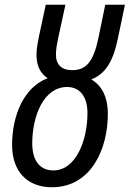

<svg xmlns="http://www.w3.org/2000/svg" viewBox="-20 -780 547 810"><path d="M199 10C366 10 435 -154 435 -299C435 -371 409 -420 365 -445C425 -468 457 -521 477 -616L507 -760H424L395 -619C375 -523 345 -484 285 -484C240 -484 216 -507 216 -550C216 -572 220 -593 226 -622L256 -760H173L144 -625C138 -594 134 -573 134 -548C134 -500 152 -469 181 -450C82 -413 31 -295 31 -168C31 -57 95 10 199 10ZM205 -61C145 -61 116 -107 116 -175C116 -290 164 -413 263 -413C318 -413 349 -371 349 -303C349 -189 301 -61 205 -61Z"/></svg>

Font: Noto Sans Display SemiCondensed
Style: Italic
Weight: 400
Width: 4
Italic angle: -12°
Designer: Monotype Design Team
Foundry: Monotype Imaging Inc.
Version: Version 1.900